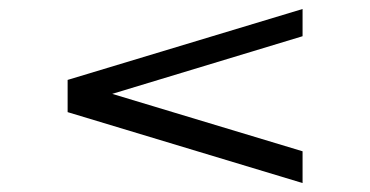

<svg xmlns="http://www.w3.org/2000/svg" viewBox="-20 -489 831 431"><path d="M659.2 -78.1 131.8 -237.3V-309.6L659.2 -468.8V-407.7L231.9 -278.3L659.2 -149.4Z"/></svg>

Font: Squarish Sans CT
Style: Regular
Weight: 400
Version: Version 0.9